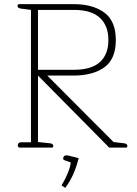

<svg xmlns="http://www.w3.org/2000/svg" viewBox="-20 -715 664 930"><path d="M66 -12Q66 -18 70.5 -22Q75 -26 84 -26H130V-667L84 -673Q65 -675 65 -686Q65 -695 73 -695H336Q430 -695 485.5 -654Q541 -613 541 -521Q541 -429 485.5 -389Q430 -349 336 -349H209L530 -27L581 -21Q597 -19 597 -8Q597 0 590 0H509L164 -349V-27L222 -21Q238 -19 238 -8Q238 0 231 0H75Q71 0 68.5 -3.5Q66 -7 66 -12ZM339 -377Q422 -377 463.5 -414Q505 -451 505 -521Q505 -591 463.5 -629Q422 -667 339 -667H164V-377ZM278 183Q295 156 307.5 125.5Q320 95 323 72L292 61Q286 59 286 53Q286 44 292.5 40Q299 36 309 38L361 51Q340 137 296 195Z"/></svg>

Font: Maitree ExtraLight
Style: Regular
Weight: 275
Designer: CadsonDemak Team
Foundry: CadsonDemak
Version: Version 1.003